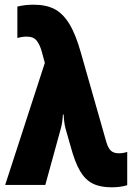

<svg xmlns="http://www.w3.org/2000/svg" viewBox="-20 -788 571 818"><path d="M171 -520 158 -568Q150 -597 136.5 -614.5Q123 -632 94 -632Q74 -632 54 -626V-760Q86 -768 123 -768Q176 -768 212 -749.5Q248 -731 275.5 -686Q303 -641 325 -562L433 -183Q441 -156 453 -145.5Q465 -135 486 -135Q506 -135 522 -141V1Q494 10 455 10Q407 10 375 -6Q343 -22 321 -59.5Q299 -97 281 -164L259 -241Q255 -256 253 -275.5Q251 -295 251 -300H248Q246 -264 239 -240L173 0H2Z"/></svg>

Font: Noto Sans UI CondBlack
Style: Regular
Weight: 900
Width: 3
Designer: Monotype Design Team
Foundry: Monotype Imaging Inc.
Version: Version 1.001